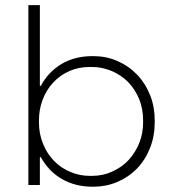

<svg xmlns="http://www.w3.org/2000/svg" viewBox="-20 -717 684 744"><path d="M342.5 6.5H338.5Q272 6.5 220.5 -23Q169.5 -52 138 -108H134.5V0H90V-697H134.5V-384.5H138.5Q166 -437 217.5 -468.5Q269 -499.5 338.5 -499.5H342Q391 -499.5 434 -481Q478 -462 511 -428Q543.5 -394 562 -347.5Q579.5 -303 579.5 -251V-242.5Q579.5 -189 561.5 -144Q543 -97 510.5 -63.5Q477.5 -30 433.5 -11.5Q390.5 6.5 342.5 6.5ZM335.5 -35.5Q379 -35.5 414.5 -52Q452 -68.5 479 -97.5Q505.5 -127 520.5 -165Q534.5 -201.5 534.5 -243V-251Q534.5 -296 519 -333.5Q503 -372.5 475 -400.5Q447 -428 410 -443Q374.5 -457.5 335.5 -457.5H328Q285 -457.5 249.5 -442Q212.5 -425.5 186 -397Q159.5 -368.5 145 -330Q131 -293 131 -251V-243Q131 -198 146.5 -160.5Q162 -121.5 189.5 -93.5Q216.5 -65.5 253.5 -50.5Q288.5 -35.5 328 -35.5Z"/></svg>

Font: Acari Sans Neue Light
Style: Regular
Weight: 300
Designer: Alfredo Marco Pradil (font), Cristiano Sobral (main changes)
Foundry: Hanken Design Co. (font), Cristiano Sobral (main changes)
Version: Version 2.459;March 19, 2022;FontCreator 14.0.0.2808 64-bit;